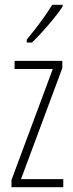

<svg xmlns="http://www.w3.org/2000/svg" viewBox="-20 -784 307 804"><path d="M245 0H28V-30L201 -495H41V-529H241V-499L68 -34H245ZM242 -756Q226 -732 203.5 -704.5Q181 -677 157 -650.5Q133 -624 114 -606H92V-618Q125 -658 150 -692Q175 -726 199 -764H242Z"/></svg>

Font: Noto Sans Gujarati UI ExtraCondensed ExtraLight
Style: Regular
Weight: 200
Width: 2
Designer: Jelle Bosma - Monotype Design Team, Universal Thirst
Foundry: Monotype Imaging Inc.
Version: Version 2.106; ttfautohint (v1.8.4.7-5d5b)